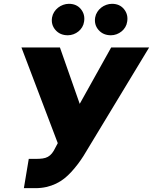

<svg xmlns="http://www.w3.org/2000/svg" viewBox="-20 -976 801 1006"><path d="M92.3 -727.3H294L397.7 -431.8L562.5 -727.3H761.4L417.6 -159.1Q403.4 -136.7 387.6 -115.9Q371.8 -95.2 354.4 -76Q337 -56.8 316.9 -40.8Q296.9 -24.9 273.4 -13.7Q250 -2.5 223 3.7Q196 9.9 164.8 9.9H105.1L130.7 -143.5H166.2Q187.5 -143.5 203.1 -145.6Q218.8 -147.7 230.8 -154.3Q242.9 -160.9 252.5 -172.9Q262.1 -185 271.3 -204.5L282.7 -225.9ZM478.7 -884.9Q481.5 -900.6 489.9 -913.5Q498.2 -926.5 510.1 -935.9Q522 -945.3 536.8 -950.6Q551.5 -956 566.8 -956Q606.9 -956 629.6 -928.3Q652.7 -899.9 646.3 -862.2Q644.2 -846.9 636.4 -833.8Q628.6 -820.7 616.8 -811.3Q605.1 -801.8 590.7 -796.5Q576.3 -791.2 561.1 -791.2Q520.6 -791.2 496.4 -818.9Q472.3 -846.6 478.7 -884.9ZM252.8 -884.9Q255.7 -900.6 264 -913.5Q272.4 -926.5 284.3 -935.9Q296.2 -945.3 310.9 -950.6Q325.6 -956 340.9 -956Q381 -956 403.8 -928.3Q426.8 -899.9 420.5 -862.2Q418.3 -846.9 410.5 -833.8Q402.7 -820.7 391 -811.3Q379.3 -801.8 364.9 -796.5Q350.5 -791.2 335.2 -791.2Q294.7 -791.2 270.6 -818.9Q246.4 -846.6 252.8 -884.9Z"/></svg>

Font: Inter P Black
Style: Italic
Weight: 900
Italic angle: -9.40001°
Designer: Rasmus Andersson
Foundry: rsms
Version: Version 3.018;git-588b23468